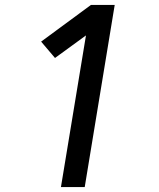

<svg xmlns="http://www.w3.org/2000/svg" viewBox="-20 -755 640 775"><path d="M226 0 327 -612 202 -521 146 -587 347 -735H443L322 0Z"/></svg>

Font: Iosevka Aile Medium
Style: Italic
Weight: 500
Italic angle: -9°
Designer: Belleve Invis
Foundry: Belleve Invis
Version: Version 31.1.0; ttfautohint (v1.8.4)